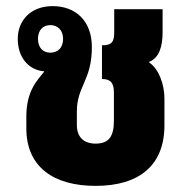

<svg xmlns="http://www.w3.org/2000/svg" viewBox="-20 -592 609 627"><path d="M292 15C436 15 517 -53 517 -183V-270C517 -316 499 -367 467 -388V-390C500 -403 511 -440 511 -487V-562H353V-490C353 -459 349 -444 313 -444V-334C341 -334 352 -321 352 -290V-199C352 -148 337 -123 292 -123C252 -123 231 -146 231 -184V-228C231 -311 280 -329 280 -438C280 -526 225 -572 152 -572C79 -572 38 -524 38 -465C38 -406 72 -363 125 -359C101 -329 66 -295 66 -211V-173C66 -46 156 15 292 15ZM144 -420C121 -420 104 -436 104 -465C104 -494 121 -510 144 -510C168 -510 186 -494 186 -465C186 -435 168 -420 144 -420Z"/></svg>

Font: Noto Sans Thai Looped Condensed Black
Style: Regular
Weight: 900
Width: 3
Designer: Sasikarn Vongin, Ben Mitchell
Foundry: The Fontpad Ltd
Version: Version 1.001